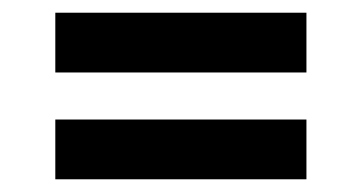

<svg xmlns="http://www.w3.org/2000/svg" viewBox="-20 -419 570 302"><path d="M67 -137V-231H462V-137ZM67 -305V-399H462V-305Z"/></svg>

Font: Faustina Light
Style: Bold
Weight: 700
Version: Version 1.200